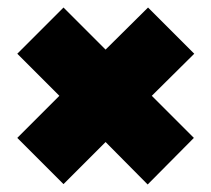

<svg xmlns="http://www.w3.org/2000/svg" viewBox="-20 -616 562 511"><path d="M149 -596 261 -484 374 -596 497 -473 384 -361 496 -249 373 -125 261 -238 149 -126 26 -249 138 -361 26 -473Z"/></svg>

Font: Aspekta 1000
Style: Regular
Weight: 1000
Designer: Ivo Dolenc
Version: Version 2.000